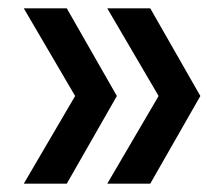

<svg xmlns="http://www.w3.org/2000/svg" viewBox="-20 -490 537 460"><path d="M460 -260 340 -50H237L360 -260L237 -470H340ZM37 -50 160 -260 37 -470H140L260 -260L140 -50Z"/></svg>

Font: TASA Orbiter Display Medium
Style: Regular
Weight: 500
Designer: Weizhong Zhang
Version: Version 1.000;Glyphs 3.1.2 (3151)